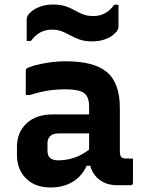

<svg xmlns="http://www.w3.org/2000/svg" viewBox="-20 -819 640 849"><path d="M510 -341V-148Q510 -131 517 -124Q523 -118 538 -118H568V-11Q568 0 557 0H498Q453 0 421.5 -23Q390 -46 379 -86H363Q343 -40 301.5 -15Q260 10 204 10Q135 10 95 -30Q55 -70 55 -134V-169Q55 -234 97.5 -273.5Q140 -313 212 -313H374V-348Q374 -392 351 -408Q328 -424 271 -424Q228 -424 190.5 -418Q153 -412 113 -399H94V-506Q94 -512 97 -515Q103 -521 130.5 -529Q158 -537 196 -542.5Q234 -548 271 -548Q396 -548 453 -500Q510 -452 510 -341ZM190 -152Q190 -110 237 -110Q273 -110 306.5 -121Q340 -132 374 -157V-229H237Q214 -229 202 -217Q190 -205 190 -187ZM393 -748Q450 -748 485 -798H504V-704Q504 -697 502.5 -692Q501 -687 496 -680Q480 -660 451.5 -648Q423 -636 388 -636Q355 -636 332.5 -644Q310 -652 292 -662Q274 -672 254.5 -680Q235 -688 209 -688Q153 -688 117 -638H98V-731Q98 -745 106 -755Q122 -775 150.5 -787Q179 -799 214 -799Q247 -799 269.5 -791.5Q292 -784 310 -773.5Q328 -763 347.5 -755.5Q367 -748 393 -748Z"/></svg>

Font: Recursive Mn Lnr St
Style: Bold
Weight: 700
Monospace: yes
Version: Version 1.079;hotconv 1.0.112;makeotfexe 2.5.65598; ttfautoh